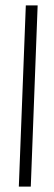

<svg xmlns="http://www.w3.org/2000/svg" viewBox="-20 -694 201 714"><path d="M50 0H94.5L120 -674H76Z"/></svg>

Font: Anybody UltraCondensed Light
Style: Italic
Weight: 300
Width: 1
Italic angle: -10°
Version: Version 1.113;gftools[0.9.25]